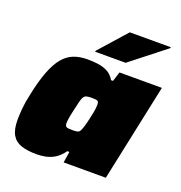

<svg xmlns="http://www.w3.org/2000/svg" viewBox="-130 -825 892 945"><g transform="rotate(20 316.0 -352.5)"><path d="M164 8Q115 8 82.5 -3Q50 -14 34 -42Q18 -70 18 -119Q18 -145 21 -179Q24 -213 33 -253Q49 -332 69 -383.5Q89 -435 113.5 -464Q138 -493 169.5 -505Q201 -517 241 -517Q269 -517 295.5 -513.5Q322 -510 345 -498.5Q368 -487 384 -460H394L410 -510H632L524 0H303L312 -58H301Q281 -30 258.5 -16Q236 -2 212 3Q188 8 164 8ZM288 -164Q304 -164 312.5 -165.5Q321 -167 325.5 -172.5Q330 -178 334 -189Q337 -197 341 -210.5Q345 -224 348.5 -240.5Q352 -257 355.5 -273Q359 -289 360.5 -302.5Q362 -316 362 -323Q362 -339 355 -342.5Q348 -346 326 -346Q310 -346 300 -344Q290 -342 284 -334Q278 -326 273 -307Q268 -288 261 -255Q255 -229 252.5 -212.5Q250 -196 250 -185Q250 -176 254 -171Q258 -166 266.5 -165Q275 -164 288 -164ZM262 -565 263 -570 390 -713H605L604 -708L422 -565Z"/></g></svg>

Font: Saira SemiExpanded Black
Style: Italic
Weight: 900
Width: 6
Italic angle: -12°
Designer: Hector Gatti with collaboration of the Omnibus-Type team
Foundry: Omnibus-Type
Version: Version 1.101